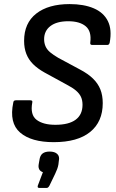

<svg xmlns="http://www.w3.org/2000/svg" viewBox="-20 -685 568 940"><path d="M243 11Q133 11 78.5 -36Q24 -83 45 -183Q46 -194 58 -194H128Q141 -194 138 -183Q127 -123 159 -98.5Q191 -74 251 -74Q317 -74 350.5 -99Q384 -124 384 -172Q384 -194 376.5 -210.5Q369 -227 352 -241.5Q335 -256 306 -271L198 -330Q164 -349 142 -371Q120 -393 109 -421Q98 -449 98 -485Q98 -572 157.5 -618.5Q217 -665 321 -665Q390 -665 438.5 -644.5Q487 -624 508 -582Q529 -540 517 -476Q514 -465 506 -465H431Q420 -465 422 -477Q429 -532 399.5 -556.5Q370 -581 314 -581Q258 -581 227 -557.5Q196 -534 196 -493Q196 -474 203 -458Q210 -442 225.5 -429Q241 -416 265 -402L371 -345Q411 -324 435.5 -300Q460 -276 471.5 -247Q483 -218 483 -180Q483 -89 421.5 -39Q360 11 243 11ZM172 235Q162 235 165 224L190 158Q163 149 170 116L173 99Q176 76 188.5 66.5Q201 57 223 57Q248 57 260.5 69Q273 81 268 103L266 120Q264 132 260 142.5Q256 153 250 166L222 224Q216 235 209 235Z"/></svg>

Font: Sofia Sans Semi Condensed SemiBold
Style: Italic
Weight: 600
Italic angle: -9°
Version: Version 4.100